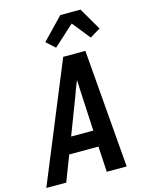

<svg xmlns="http://www.w3.org/2000/svg" viewBox="-147 -1068 889 1154"><g transform="rotate(-15 297.0 -491.0)"><path d="M-6 0 296 -735H434L494 0H370L361 -159H179L118 0ZM356 -260 344 -490Q343 -512 342 -534.5Q341 -557 340 -579Q331 -557 322 -534.5Q313 -512 306 -490L218 -260ZM269 -799 215 -848 344 -982H470L551 -843L486 -804L397 -915Z"/></g></svg>

Font: Iosevka Extended Oblique
Style: Bold
Weight: 700
Width: 7
Italic angle: -9°
Monospace: yes
Designer: Belleve Invis
Foundry: Belleve Invis
Version: Version 32.5.0; ttfautohint (v1.8.4)